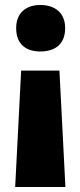

<svg xmlns="http://www.w3.org/2000/svg" viewBox="-20 -583 323 772"><path d="M242 -470C242 -533 199 -563 142 -563C87 -563 45 -533 45 -470C45 -404 86 -376 142 -376C200 -376 242 -404 242 -470ZM65 -299 41 169H243L219 -299Z"/></svg>

Font: Noto Sans Sinhala SemiCondensed Black
Style: Regular
Weight: 900
Width: 4
Designer: Jelle Bosma - Monotype Design Team
Foundry: Monotype Imaging Inc.
Version: Version 2.006